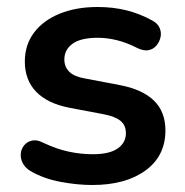

<svg xmlns="http://www.w3.org/2000/svg" viewBox="-20 -519 528 549"><path d="M244 10Q201 10 153 1Q105 -8 67 -30Q51 -40 44.5 -53.5Q38 -67 39.5 -80.5Q41 -94 49.5 -104Q58 -114 71.5 -117Q85 -120 101 -112Q141 -93 176 -85.5Q211 -78 245 -78Q293 -78 316.5 -94.5Q340 -111 340 -138Q340 -161 324.5 -173.5Q309 -186 278 -192L178 -211Q116 -223 83.5 -256.5Q51 -290 51 -343Q51 -391 77.5 -426Q104 -461 151 -480Q198 -499 259 -499Q303 -499 341.5 -489.5Q380 -480 416 -460Q431 -452 436.5 -439Q442 -426 439 -412.5Q436 -399 427 -388.5Q418 -378 404.5 -375.5Q391 -373 374 -381Q343 -397 314.5 -404Q286 -411 260 -411Q211 -411 187.5 -394Q164 -377 164 -349Q164 -328 178 -314Q192 -300 221 -295L321 -276Q386 -264 419.5 -232Q453 -200 453 -146Q453 -73 396 -31.5Q339 10 244 10Z"/></svg>

Font: Nunito
Style: Bold
Weight: 700
Designer: Vernon Adams
Foundry: Vernon Adams
Version: Version 3.602